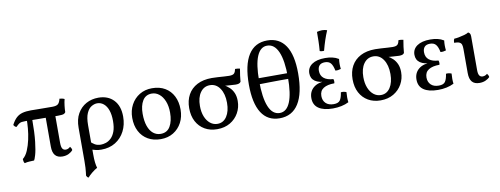

<svg xmlns="http://www.w3.org/2000/svg" viewBox="-73 -1124 4601 1768"><g transform="rotate(-10 2227.5 -239.5)"><path d="M63 -333Q54 -334 47 -341Q40 -348 36 -355Q57 -396 81.5 -419Q106 -442 139.5 -451Q173 -460 220 -460Q230 -460 247.5 -459.5Q265 -459 289.5 -459Q314 -459 346 -458.5Q378 -458 419 -458Q456 -458 472 -470.5Q488 -483 497 -520Q510 -519 521.5 -516.5Q533 -514 543 -509Q536 -482 532 -448.5Q528 -415 528 -389Q524 -380 511.5 -374Q499 -368 456 -368Q343 -368 266 -369.5Q189 -371 151 -371Q130 -371 117 -369Q104 -367 92 -359Q80 -351 63 -333ZM79 9Q73 1 70.5 -9.5Q68 -20 68 -31Q98 -55 117 -100Q136 -145 147.5 -198Q159 -251 163 -300Q167 -349 167 -382L217 -381Q217 -249 207.5 -168Q198 -87 186 -47Q174 -7 168 0Q145 1 123.5 2Q102 3 79 9ZM433 9Q388 9 365 -17.5Q342 -44 342 -100V-391H432V-121Q432 -80 442.5 -64Q453 -48 474 -48Q497 -48 516 -67Q529 -52 531 -34Q517 -16 491.5 -3.5Q466 9 433 9Z M850 -467Q940 -467 993 -411.5Q1046 -356 1046 -256Q1046 -180 1015 -120Q984 -60 928 -25.5Q872 9 797 9Q769 9 747 4Q725 -1 700 -9V-86Q720 -65 743.5 -51Q767 -37 800 -37Q821 -37 846.5 -45Q872 -53 895 -74.5Q918 -96 932.5 -134.5Q947 -173 947 -233Q947 -292 932.5 -333Q918 -374 891.5 -396Q865 -418 831 -418Q805 -418 777.5 -402Q750 -386 732 -345.5Q714 -305 714 -233V40Q714 84 717.5 114Q721 144 728 167Q705 179 678.5 200.5Q652 222 635 242Q627 239 622 232.5Q617 226 615 220Q617 205 619 188Q621 171 622.5 146.5Q624 122 624 85V-225Q624 -304 654.5 -357.5Q685 -411 736 -439Q787 -467 850 -467Z M1352 9Q1284 9 1233 -20.5Q1182 -50 1154 -103.5Q1126 -157 1126 -229Q1126 -297 1155 -351Q1184 -405 1235 -436Q1286 -467 1352 -467Q1423 -467 1473.5 -437Q1524 -407 1551 -353.5Q1578 -300 1578 -229Q1578 -160 1549.5 -106.5Q1521 -53 1470.5 -22Q1420 9 1352 9ZM1360 -39Q1420 -39 1449 -88.5Q1478 -138 1478 -217Q1478 -279 1459.5 -324.5Q1441 -370 1410 -394.5Q1379 -419 1342 -419Q1284 -419 1255.5 -372Q1227 -325 1227 -250Q1227 -182 1243.5 -135Q1260 -88 1290 -63.5Q1320 -39 1360 -39Z M1880 9Q1814 9 1764 -20Q1714 -49 1686 -101.5Q1658 -154 1658 -226Q1658 -298 1687.5 -351.5Q1717 -405 1773.5 -434.5Q1830 -464 1911 -464Q1934 -464 1966 -462Q1998 -460 2027 -458Q2056 -456 2073 -456Q2108 -456 2120 -469Q2132 -482 2137 -509Q2148 -509 2160.5 -508Q2173 -507 2182 -504Q2176 -472 2172 -441Q2168 -410 2166 -384Q2160 -374 2148.5 -370Q2137 -366 2118 -366Q2097 -366 2067.5 -369Q2038 -372 1998 -374L2005 -381Q2036 -366 2059.5 -343.5Q2083 -321 2096.5 -289.5Q2110 -258 2110 -215Q2110 -154 2081.5 -103Q2053 -52 2001.5 -21.5Q1950 9 1880 9ZM1891 -39Q1946 -39 1978 -87.5Q2010 -136 2010 -215Q2010 -299 1975 -350.5Q1940 -402 1882 -402Q1826 -402 1792.5 -355Q1759 -308 1759 -229Q1759 -172 1776 -129.5Q1793 -87 1823 -63Q1853 -39 1891 -39Z M2464 10Q2352 10 2294.5 -80Q2237 -170 2237 -345Q2237 -528 2297 -622Q2357 -716 2473 -716Q2585 -716 2643.5 -628.5Q2702 -541 2702 -369Q2702 -182 2641.5 -86Q2581 10 2464 10ZM2473 -38Q2537 -38 2570 -116.5Q2603 -195 2603 -349Q2603 -506 2567.5 -587.5Q2532 -669 2464 -669Q2401 -669 2368.5 -592Q2336 -515 2336 -365Q2336 -204 2370.5 -121Q2405 -38 2473 -38ZM2319 -331V-387H2623V-334Q2571 -334 2528 -334Q2485 -334 2436 -333Q2387 -332 2319 -331Z M2962 6Q2876 6 2829 -26Q2782 -58 2782 -122Q2782 -183 2824.5 -219Q2867 -255 2945 -255V-250Q2878 -250 2840.5 -275.5Q2803 -301 2803 -350Q2803 -403 2847 -433.5Q2891 -464 2970 -464Q3006 -464 3037.5 -457Q3069 -450 3096 -433Q3093 -410 3093 -387Q3093 -364 3096 -340Q3083 -336 3070 -334Q3057 -332 3044 -334Q3034 -384 3015.5 -405Q2997 -426 2962 -426Q2927 -426 2910.5 -408Q2894 -390 2894 -358Q2894 -312 2925 -287.5Q2956 -263 3012 -260Q3016 -252 3016.5 -240.5Q3017 -229 3014 -220Q2949 -220 2912.5 -197Q2876 -174 2876 -125Q2876 -83 2902 -57.5Q2928 -32 2976 -32Q3020 -32 3036 -55.5Q3052 -79 3059 -128Q3072 -130 3085 -128Q3098 -126 3110 -121Q3108 -95 3108 -71.5Q3108 -48 3111 -26Q3080 -10 3042 -2Q3004 6 2962 6ZM2973 -531Q2960 -530 2951 -531Q2942 -532 2933 -536Q2937 -583 2938 -628Q2939 -673 2939 -714Q2951 -717 2963 -719Q2975 -721 2987 -721Q3013 -721 3034 -713Q3016 -671 3001.5 -627.5Q2987 -584 2973 -531Z M3408 9Q3342 9 3292 -20Q3242 -49 3214 -101.5Q3186 -154 3186 -226Q3186 -298 3215.5 -351.5Q3245 -405 3301.5 -434.5Q3358 -464 3439 -464Q3462 -464 3494 -462Q3526 -460 3555 -458Q3584 -456 3601 -456Q3636 -456 3648 -469Q3660 -482 3665 -509Q3676 -509 3688.5 -508Q3701 -507 3710 -504Q3704 -472 3700 -441Q3696 -410 3694 -384Q3688 -374 3676.5 -370Q3665 -366 3646 -366Q3625 -366 3595.5 -369Q3566 -372 3526 -374L3533 -381Q3564 -366 3587.5 -343.5Q3611 -321 3624.5 -289.5Q3638 -258 3638 -215Q3638 -154 3609.5 -103Q3581 -52 3529.5 -21.5Q3478 9 3408 9ZM3419 -39Q3474 -39 3506 -87.5Q3538 -136 3538 -215Q3538 -299 3503 -350.5Q3468 -402 3410 -402Q3354 -402 3320.5 -355Q3287 -308 3287 -229Q3287 -172 3304 -129.5Q3321 -87 3351 -63Q3381 -39 3419 -39Z M3945 6Q3859 6 3812 -26Q3765 -58 3765 -122Q3765 -183 3807.5 -219Q3850 -255 3928 -255V-250Q3861 -250 3823.5 -275.5Q3786 -301 3786 -350Q3786 -403 3830 -433.5Q3874 -464 3953 -464Q3989 -464 4020.5 -457Q4052 -450 4079 -433Q4076 -410 4076 -387Q4076 -364 4079 -340Q4066 -336 4053 -334Q4040 -332 4027 -334Q4017 -384 3998.5 -405Q3980 -426 3945 -426Q3910 -426 3893.5 -408Q3877 -390 3877 -358Q3877 -312 3908 -287.5Q3939 -263 3995 -260Q3999 -252 3999.5 -240.5Q4000 -229 3997 -220Q3932 -220 3895.5 -197Q3859 -174 3859 -125Q3859 -83 3885 -57.5Q3911 -32 3959 -32Q4003 -32 4019 -55.5Q4035 -79 4042 -128Q4055 -130 4068 -128Q4081 -126 4093 -121Q4091 -95 4091 -71.5Q4091 -48 4094 -26Q4063 -10 4025 -2Q3987 6 3945 6Z M4332 9Q4286 9 4263 -17.5Q4240 -44 4240 -100V-325Q4240 -348 4235.5 -364Q4231 -380 4215 -388Q4199 -396 4165 -396Q4165 -407 4167 -416Q4169 -425 4174 -433Q4189 -433 4216 -438Q4243 -443 4269.5 -450.5Q4296 -458 4308 -467Q4317 -464 4323.5 -455Q4330 -446 4330 -427V-111Q4330 -76 4340.5 -60.5Q4351 -45 4371 -45Q4380 -45 4391.5 -48.5Q4403 -52 4414 -62Q4427 -47 4429 -29Q4415 -14 4390 -2.5Q4365 9 4332 9Z"/></g></svg>

Font: Vollkorn
Style: Regular
Weight: 400
Designer: Friedrich Althausen
Foundry: Friedrich Althausen
Version: Version 4.104